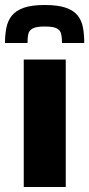

<svg xmlns="http://www.w3.org/2000/svg" viewBox="-28 -748 357 768"><path d="M67 0V-510H235V0ZM151 -728Q204 -728 235.5 -717Q267 -706 283 -685.5Q299 -665 304 -637Q309 -609 309 -576H220Q220 -596 217 -611Q214 -626 200 -634Q186 -642 151 -642Q117 -642 102.5 -634Q88 -626 85 -611Q82 -596 82 -576H-8Q-8 -609 -2.5 -637Q3 -665 19.5 -685.5Q36 -706 67.5 -717Q99 -728 151 -728Z"/></svg>

Font: Saira SemiExpanded
Style: Bold
Weight: 700
Width: 6
Designer: Hector Gatti with collaboration of the Omnibus-Type team
Foundry: Omnibus-Type
Version: Version 1.101